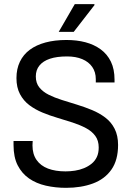

<svg xmlns="http://www.w3.org/2000/svg" viewBox="-20 -890 630 922"><path d="M297 12Q246 12 200 1.5Q154 -9 119.5 -33Q85 -57 65 -96Q45 -135 45 -194Q45 -199 45 -203.5Q45 -208 45 -213H137Q137 -209 136.5 -203Q136 -197 136 -192Q136 -150 155.5 -122Q175 -94 210.5 -80.5Q246 -67 295 -67Q317 -67 340 -70.5Q363 -74 383.5 -82.5Q404 -91 420 -104Q436 -117 445 -136Q454 -155 454 -182Q454 -215 437.5 -237.5Q421 -260 392.5 -275Q364 -290 329 -301.5Q294 -313 256.5 -324Q219 -335 184 -349.5Q149 -364 121 -385Q93 -406 76 -438Q59 -470 59 -515Q59 -559 75.5 -593.5Q92 -628 123 -651Q154 -674 198.5 -686Q243 -698 299 -698Q349 -698 390.5 -687Q432 -676 463.5 -653Q495 -630 512.5 -594Q530 -558 530 -507V-494H440V-510Q440 -544 423 -568.5Q406 -593 375 -606Q344 -619 302 -619Q253 -619 220 -608Q187 -597 169.5 -575.5Q152 -554 152 -523Q152 -491 169 -470Q186 -449 214 -435Q242 -421 277 -410Q312 -399 349.5 -387.5Q387 -376 422 -361.5Q457 -347 485.5 -325.5Q514 -304 530.5 -271.5Q547 -239 547 -194Q547 -121 515 -75.5Q483 -30 426.5 -9Q370 12 297 12ZM262 -737 339 -870H433L434 -866L334 -737Z"/></svg>

Font: Archivo SemiCondensed
Style: Regular
Weight: 400
Width: 4
Designer: Hector Gatti
Foundry: Omnibus-Type
Version: Version 2.001